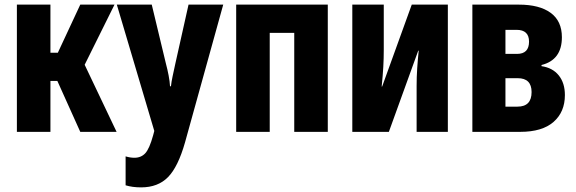

<svg xmlns="http://www.w3.org/2000/svg" viewBox="-20 -570 2491 830"><path d="M53 0V-550H198V-342H230L327 -550H475L346 -290L484 0H327L228 -220H198V0Z M590 240Q552 240 523 231V106Q543 112 561 112Q590 112 608 92.5Q626 73 642 15L647 -4L485 -550H636L697 -296Q704 -270 709 -243.5Q714 -217 715 -197H719Q721 -216 726 -239.5Q731 -263 738 -295L795 -550H945L780 45Q750 151 706.5 195.5Q663 240 590 240Z M1001 0V-550H1397V0H1252V-428H1146V0Z M1503 0V-550H1639V-356Q1639 -317 1637 -281.5Q1635 -246 1630 -196H1632L1760 -550H1916V0H1781V-199Q1781 -237 1783.5 -274.5Q1786 -312 1790 -351H1788L1661 0Z M2022 0V-550H2223Q2312 -550 2360.5 -514.5Q2409 -479 2409 -409Q2409 -311 2321 -289V-284Q2369 -277 2395.5 -244Q2422 -211 2422 -159Q2422 -86 2373 -43Q2324 0 2229 0ZM2165 -337H2215Q2267 -337 2267 -390Q2267 -441 2213 -441H2165ZM2165 -109H2217Q2278 -109 2278 -172Q2278 -232 2218 -232H2165Z"/></svg>

Font: Noto Sans ExtraCondensed ExtraBold
Style: Regular
Weight: 800
Width: 2
Designer: Monotype Design Team
Foundry: Monotype Imaging Inc.
Version: Version 2.013; ttfautohint (v1.8.4.7-5d5b)